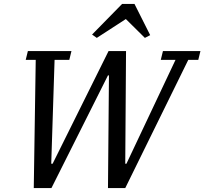

<svg xmlns="http://www.w3.org/2000/svg" viewBox="-20 -958 1041 978"><path d="M162 -653H111L122 -698H344L333 -653H258L241 -124H248L533 -698H622L618 -124H624L874 -653H799L810 -698H1001L990 -653H939L618 0H530L535 -574H530L242 0H152ZM449 -782 602 -938H665L745 -779L718 -765L621 -861L473 -765Z"/></svg>

Font: IBM Plex Serif Text
Style: Italic
Weight: 450
Italic angle: -14°
Designer: Mike Abbink, Paul van der Laan, Pieter van Rosmalen
Foundry: Bold Monday
Version: Version 3.001